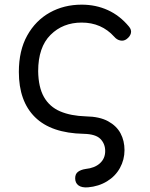

<svg xmlns="http://www.w3.org/2000/svg" viewBox="-20 -572 644 825"><path d="M358 233Q331 235 317 224.5Q303 214 303 194Q303 175 315.5 166Q328 157 348 154Q387 150 409.5 129.5Q432 109 432 77Q432 46 411.5 25Q391 4 339 3Q200 0 130.5 -68.5Q61 -137 61 -263Q61 -355 97 -419.5Q133 -484 194 -518Q255 -552 331 -552Q392 -552 443.5 -528.5Q495 -505 534 -458Q546 -444 542.5 -429.5Q539 -415 524 -404Q512 -395 497 -398Q482 -401 471 -414Q416 -475 331 -475Q250 -475 197 -422Q144 -369 144 -266Q145 -197 169 -155Q193 -113 238.5 -93.5Q284 -74 349 -72Q408 -71 444.5 -51Q481 -31 498 1Q515 33 515 73Q515 114 495.5 149.5Q476 185 440 207Q404 229 358 233Z"/></svg>

Font: Comfortaa Medium
Style: Regular
Weight: 500
Designer: Johan Aakerlund
Foundry: Johan Aakerlund
Version: Version 3.104; ttfautohint (v1.8.1.43-b0c9)